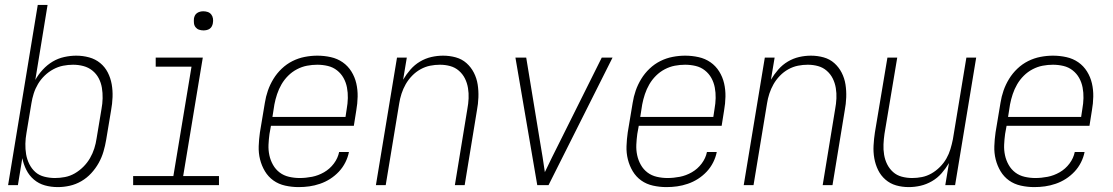

<svg xmlns="http://www.w3.org/2000/svg" viewBox="-20 -755 4540 783"><path d="M216 8Q188 8 163 1Q138 -6 118.5 -22.5Q99 -39 87.5 -62Q76 -85 71 -110L53 0H13L134 -735H174L124 -429Q136 -451 154.5 -471Q173 -491 195 -504Q217 -517 242 -522.5Q267 -528 291 -528Q318 -528 343.5 -521Q369 -514 388.5 -498Q408 -482 419.5 -459.5Q431 -437 435.5 -411.5Q440 -386 439 -359Q438 -332 433 -305L413 -185Q409 -161 402 -137Q395 -113 382.5 -90.5Q370 -68 352 -48.5Q334 -29 311.5 -16Q289 -3 264.5 2.5Q240 8 216 8ZM204 -29Q224 -29 245 -33Q266 -37 285 -48Q304 -59 320 -75Q336 -91 347 -110Q358 -129 364.5 -149.5Q371 -170 374 -191L394 -311Q398 -332 398.5 -354Q399 -376 395.5 -397Q392 -418 382.5 -436Q373 -454 357 -467Q341 -480 320.5 -485.5Q300 -491 278 -491Q258 -491 237.5 -487Q217 -483 197.5 -472.5Q178 -462 162 -446.5Q146 -431 135 -412.5Q124 -394 117.5 -373.5Q111 -353 108 -333L88 -213Q84 -191 83.5 -169Q83 -147 86.5 -126Q90 -105 99.5 -86Q109 -67 124 -53.5Q139 -40 160.5 -34.5Q182 -29 204 -29Z M873 0H523V-37H687L761 -483H615V-520H807L727 -37H873ZM810 -631Q800 -631 791.5 -634Q783 -637 777.5 -644Q772 -651 771 -660.5Q770 -670 771 -680Q772 -686 775 -692Q778 -698 784 -702Q790 -706 796.5 -707.5Q803 -709 809 -709Q819 -709 827.5 -706Q836 -703 841.5 -696Q847 -689 848.5 -679.5Q850 -670 848 -660Q847 -654 844 -648Q841 -642 835.5 -638Q830 -634 823 -632.5Q816 -631 810 -631Z M1198 8Q1170 8 1143 2Q1116 -4 1095 -19Q1074 -34 1060.5 -56.5Q1047 -79 1040.5 -105Q1034 -131 1035 -159Q1036 -187 1040 -215L1060 -335Q1064 -361 1072.5 -385.5Q1081 -410 1095 -433Q1109 -456 1129 -475Q1149 -494 1173 -506Q1197 -518 1223 -523Q1249 -528 1274 -528Q1302 -528 1329 -522Q1356 -516 1377.5 -501Q1399 -486 1413 -463.5Q1427 -441 1433 -415Q1439 -389 1438.5 -361Q1438 -333 1433 -305L1423 -242H1085L1079 -209Q1076 -187 1075 -165Q1074 -143 1078.5 -122Q1083 -101 1093.5 -82.5Q1104 -64 1120.5 -51.5Q1137 -39 1158.5 -34Q1180 -29 1202 -29Q1227 -29 1252.5 -34Q1278 -39 1301.5 -52.5Q1325 -66 1341.5 -88Q1358 -110 1363 -135H1403Q1399 -114 1388.5 -93Q1378 -72 1362 -55Q1346 -38 1326.5 -25.5Q1307 -13 1285 -5.5Q1263 2 1241.5 5Q1220 8 1198 8ZM1091 -278H1389L1394 -311Q1398 -333 1398.5 -355Q1399 -377 1395 -398Q1391 -419 1381 -437Q1371 -455 1354.5 -468Q1338 -481 1317 -486Q1296 -491 1274 -491Q1253 -491 1232 -487Q1211 -483 1191 -472.5Q1171 -462 1155 -446Q1139 -430 1128 -411Q1117 -392 1110 -371Q1103 -350 1099 -329Z M1513 0 1599 -520H1639L1624 -430Q1637 -452 1654 -471.5Q1671 -491 1693 -504Q1715 -517 1739 -522.5Q1763 -528 1787 -528Q1814 -528 1839 -521Q1864 -514 1882.5 -497.5Q1901 -481 1912.5 -458.5Q1924 -436 1928 -410.5Q1932 -385 1931 -358Q1930 -331 1925 -305L1875 0H1835L1886 -311Q1890 -332 1891 -353.5Q1892 -375 1888.5 -396Q1885 -417 1876 -435Q1867 -453 1851.5 -466.5Q1836 -480 1816 -485.5Q1796 -491 1774 -491Q1754 -491 1734 -487Q1714 -483 1695 -472.5Q1676 -462 1660.5 -446Q1645 -430 1634.5 -411.5Q1624 -393 1617.5 -373Q1611 -353 1608 -333L1553 0Z M2217 0H2171L2082 -520H2126L2183 -173Q2188 -143 2193 -113Q2198 -83 2202 -53Q2216 -83 2231 -113Q2246 -143 2261 -173L2434 -520H2478Z M2698 8Q2670 8 2643 2Q2616 -4 2595 -19Q2574 -34 2560.5 -56.5Q2547 -79 2540.5 -105Q2534 -131 2535 -159Q2536 -187 2540 -215L2560 -335Q2564 -361 2572.5 -385.5Q2581 -410 2595 -433Q2609 -456 2629 -475Q2649 -494 2673 -506Q2697 -518 2723 -523Q2749 -528 2774 -528Q2802 -528 2829 -522Q2856 -516 2877.5 -501Q2899 -486 2913 -463.5Q2927 -441 2933 -415Q2939 -389 2938.5 -361Q2938 -333 2933 -305L2923 -242H2585L2579 -209Q2576 -187 2575 -165Q2574 -143 2578.5 -122Q2583 -101 2593.5 -82.5Q2604 -64 2620.5 -51.5Q2637 -39 2658.5 -34Q2680 -29 2702 -29Q2727 -29 2752.5 -34Q2778 -39 2801.5 -52.5Q2825 -66 2841.5 -88Q2858 -110 2863 -135H2903Q2899 -114 2888.5 -93Q2878 -72 2862 -55Q2846 -38 2826.5 -25.5Q2807 -13 2785 -5.5Q2763 2 2741.5 5Q2720 8 2698 8ZM2591 -278H2889L2894 -311Q2898 -333 2898.5 -355Q2899 -377 2895 -398Q2891 -419 2881 -437Q2871 -455 2854.5 -468Q2838 -481 2817 -486Q2796 -491 2774 -491Q2753 -491 2732 -487Q2711 -483 2691 -472.5Q2671 -462 2655 -446Q2639 -430 2628 -411Q2617 -392 2610 -371Q2603 -350 2599 -329Z M3013 0 3099 -520H3139L3124 -430Q3137 -452 3154 -471.5Q3171 -491 3193 -504Q3215 -517 3239 -522.5Q3263 -528 3287 -528Q3314 -528 3339 -521Q3364 -514 3382.5 -497.5Q3401 -481 3412.5 -458.5Q3424 -436 3428 -410.5Q3432 -385 3431 -358Q3430 -331 3425 -305L3375 0H3335L3386 -311Q3390 -332 3391 -353.5Q3392 -375 3388.5 -396Q3385 -417 3376 -435Q3367 -453 3351.5 -466.5Q3336 -480 3316 -485.5Q3296 -491 3274 -491Q3254 -491 3234 -487Q3214 -483 3195 -472.5Q3176 -462 3160.5 -446Q3145 -430 3134.5 -411.5Q3124 -393 3117.5 -373Q3111 -353 3108 -333L3053 0Z M3686 8Q3659 8 3634.5 1Q3610 -6 3591 -22.5Q3572 -39 3561 -61.5Q3550 -84 3545.5 -109.5Q3541 -135 3542.5 -162Q3544 -189 3548 -215L3599 -520H3639L3587 -209Q3584 -188 3583 -166.5Q3582 -145 3585.5 -124Q3589 -103 3598 -85Q3607 -67 3622 -53.5Q3637 -40 3657.5 -34.5Q3678 -29 3700 -29Q3720 -29 3740 -33Q3760 -37 3778.5 -47.5Q3797 -58 3813 -74Q3829 -90 3839.5 -108.5Q3850 -127 3856 -147Q3862 -167 3866 -187L3921 -520H3961L3875 0H3835L3850 -90Q3837 -68 3820 -48.5Q3803 -29 3780.5 -16Q3758 -3 3734 2.5Q3710 8 3686 8Z M4198 8Q4170 8 4143 2Q4116 -4 4095 -19Q4074 -34 4060.5 -56.5Q4047 -79 4040.5 -105Q4034 -131 4035 -159Q4036 -187 4040 -215L4060 -335Q4064 -361 4072.5 -385.5Q4081 -410 4095 -433Q4109 -456 4129 -475Q4149 -494 4173 -506Q4197 -518 4223 -523Q4249 -528 4274 -528Q4302 -528 4329 -522Q4356 -516 4377.5 -501Q4399 -486 4413 -463.5Q4427 -441 4433 -415Q4439 -389 4438.5 -361Q4438 -333 4433 -305L4423 -242H4085L4079 -209Q4076 -187 4075 -165Q4074 -143 4078.5 -122Q4083 -101 4093.5 -82.5Q4104 -64 4120.5 -51.5Q4137 -39 4158.5 -34Q4180 -29 4202 -29Q4227 -29 4252.5 -34Q4278 -39 4301.5 -52.5Q4325 -66 4341.5 -88Q4358 -110 4363 -135H4403Q4399 -114 4388.5 -93Q4378 -72 4362 -55Q4346 -38 4326.5 -25.5Q4307 -13 4285 -5.5Q4263 2 4241.5 5Q4220 8 4198 8ZM4091 -278H4389L4394 -311Q4398 -333 4398.5 -355Q4399 -377 4395 -398Q4391 -419 4381 -437Q4371 -455 4354.5 -468Q4338 -481 4317 -486Q4296 -491 4274 -491Q4253 -491 4232 -487Q4211 -483 4191 -472.5Q4171 -462 4155 -446Q4139 -430 4128 -411Q4117 -392 4110 -371Q4103 -350 4099 -329Z"/></svg>

Font: Iosevka Extralight Oblique
Style: Regular
Weight: 200
Italic angle: -9°
Monospace: yes
Designer: Belleve Invis
Foundry: Belleve Invis
Version: Version 32.5.0; ttfautohint (v1.8.4)